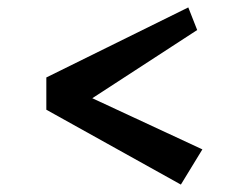

<svg xmlns="http://www.w3.org/2000/svg" viewBox="-20 -576 652 518"><path d="M512 -495 229 -311 526 -173 468 -78 105 -280V-367L488 -556Z"/></svg>

Font: Joti One
Style: Regular
Weight: 400
Designer: Eduardo Rodriguez Tunni
Foundry: Eduardo Rodriguez Tunni
Version: Version 1.001